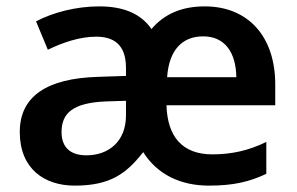

<svg xmlns="http://www.w3.org/2000/svg" viewBox="-20 -572 931 602"><path d="M622 -552C548 -552 494 -527 455 -481C421 -530 366 -552 291 -552C219 -552 146 -533 93 -505L130 -416C177 -439 231 -457 281 -457C336 -457 375 -433 375 -359V-334L286 -331C128 -326 42 -271 42 -158C42 -43 119 10 214 10C324 10 375 -26 429 -95C473 -25 546 10 635 10C712 10 762 -2 815 -27V-127C760 -100 706 -88 646 -88C553 -88 505 -142 502 -242H843V-307C843 -460 756 -552 622 -552ZM617 -458C687 -458 720 -405 721 -330H504C510 -416 552 -458 617 -458ZM313 -254 375 -256V-210C375 -128 320 -85 251 -85C204 -85 173 -107 173 -158C173 -216 207 -250 313 -254Z"/></svg>

Font: Noto Sans Lao SemiBold
Style: Regular
Weight: 600
Designer: Monotype Design Team
Foundry: Monotype Imaging Inc.
Version: Version 2.003